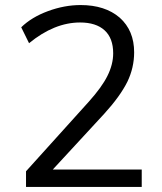

<svg xmlns="http://www.w3.org/2000/svg" viewBox="-20 -740 640 760"><path d="M541 -69V0H83V-62L332 -338Q383 -395 405 -439Q428 -485 428 -529Q428 -589 394 -620Q360 -651 297 -651Q195 -651 95 -569L64 -632Q105 -672 170 -696Q235 -720 299 -720Q396 -720 454 -670Q511 -619 511 -533Q511 -472 484 -416Q455 -358 392 -289L189 -69Z"/></svg>

Font: PRinguin Sans
Style: Regular
Weight: 400
Designer: Vernon Adams
Foundry: Vernon Adams
Version: ""